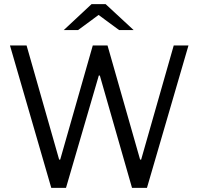

<svg xmlns="http://www.w3.org/2000/svg" viewBox="-20 -905 956 925"><path d="M108 -686 265 -136H270L427 -686H498L655 -136H660L817 -686H888L688 0H616L461 -541H456L298 0H227L28 -686ZM455 -833 356 -760H287L421 -885H489L624 -760H554Z"/></svg>

Font: Chivo Light
Style: Regular
Weight: 300
Designer: Hector Gatti
Foundry: Omnibus-Type
Version: Version 1.007